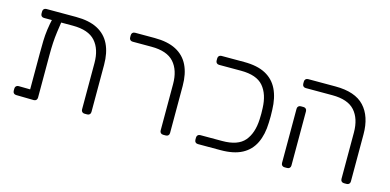

<svg xmlns="http://www.w3.org/2000/svg" viewBox="-59 -886 2437 1201"><g transform="rotate(15 1159.5 -285.5)"><path d="M122 -513Q112 -513 106 -519Q100 -525 100 -535V-549Q100 -559 106 -565Q112 -571 122 -571H314Q399 -571 453.5 -542.5Q508 -514 534.5 -459.5Q561 -405 561 -327V-22Q561 -12 555 -6Q549 0 539 0H522Q512 0 506 -6Q500 -12 500 -22V-322Q500 -412 455 -462.5Q410 -513 309 -513ZM197 -553H214Q224 -553 230 -547Q236 -541 236 -531Q229 -485 224 -448.5Q219 -412 217 -376.5Q215 -341 215 -297V-22Q215 -12 209 -6Q203 0 193 0L79 -2Q69 -2 63 -8Q57 -14 57 -24V-38Q57 -48 63 -54Q69 -60 79 -60L154 -59V-292Q154 -337 155 -373.5Q156 -410 161 -447Q166 -484 177 -532Q179 -542 183 -547.5Q187 -553 197 -553Z M1031 0Q1021 0 1015 -6Q1009 -12 1009 -22V-322Q1009 -412 964 -462.5Q919 -513 818 -513H696Q686 -513 680 -519Q674 -525 674 -535V-549Q674 -559 680 -565Q686 -571 696 -571H823Q908 -571 962.5 -542.5Q1017 -514 1043.5 -459.5Q1070 -405 1070 -327V-22Q1070 -12 1064 -6Q1058 0 1048 0Z M1256 0Q1246 0 1240 -6Q1234 -12 1234 -22V-36Q1234 -46 1240 -52Q1246 -58 1256 -58H1398Q1499 -58 1542 -108.5Q1585 -159 1589 -249Q1590 -272 1590 -286Q1590 -300 1589 -322Q1586 -412 1542.5 -462.5Q1499 -513 1398 -513H1256Q1246 -513 1240 -519Q1234 -525 1234 -535V-549Q1234 -559 1240 -565Q1246 -571 1256 -571H1403Q1488 -571 1541.5 -542.5Q1595 -514 1621.5 -459.5Q1648 -405 1650 -327Q1651 -305 1651 -286Q1651 -267 1650 -244Q1648 -167 1621.5 -112Q1595 -57 1541.5 -28.5Q1488 0 1403 0Z M2202 0Q2192 0 2186 -6Q2180 -12 2180 -22V-322Q2180 -412 2135 -462.5Q2090 -513 1989 -513H1817Q1807 -513 1801 -519Q1795 -525 1795 -535V-549Q1795 -559 1801 -565Q1807 -571 1817 -571H1994Q2122 -571 2181.5 -507Q2241 -443 2241 -327V-22Q2241 -12 2235 -6Q2229 0 2219 0ZM1817 0Q1807 0 1801 -6Q1795 -12 1795 -22V-373Q1795 -383 1801 -389Q1807 -395 1817 -395H1834Q1844 -395 1850 -389Q1856 -383 1856 -373V-22Q1856 -12 1850 -6Q1844 0 1834 0Z"/></g></svg>

Font: Rubik Light
Style: Regular
Weight: 300
Designer: Hubert and Fischer
Foundry: Hubert and Fischer
Version: Version 2.300;gftools[0.9.30]